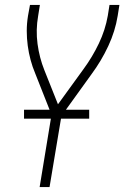

<svg xmlns="http://www.w3.org/2000/svg" viewBox="-20 -550 540 775"><path d="M140 205 188 -87 122 -254Q111 -280 103.5 -308Q96 -336 92 -365.5Q88 -395 88 -425Q88 -455 93 -486L101 -530H141L134 -486Q124 -429 131.5 -373Q139 -317 159 -267L214 -129L317 -271Q353 -320 379 -374.5Q405 -429 415 -486L422 -530H462L455 -486Q445 -424 417 -364Q389 -304 349 -250L228 -82L180 205ZM77 -71V-107H340V-71Z"/></svg>

Font: Iosevka Curly XLtObl
Style: Regular
Weight: 200
Italic angle: -9°
Monospace: yes
Designer: Belleve Invis
Foundry: Belleve Invis
Version: Version 11.1.0; ttfautohint (v1.8.3)